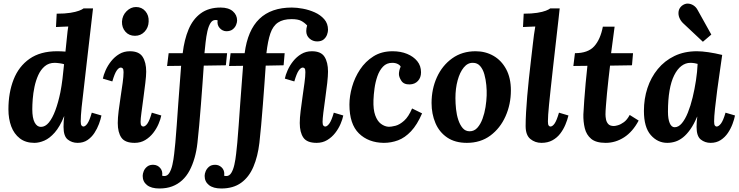

<svg xmlns="http://www.w3.org/2000/svg" viewBox="-20 -803 4213 1094"><path d="M176 11Q126 11 93 -14.5Q60 -40 44 -83Q28 -126 28 -180Q28 -275 57.5 -350Q87 -425 148.5 -468Q210 -511 305 -511Q312 -511 329 -510.5Q346 -510 353 -509Q358 -555 360.5 -582Q363 -609 365 -625Q367 -641 369 -652Q353 -651 331.5 -650.5Q310 -650 299 -649L303 -725Q350 -725 381 -730Q412 -735 430.5 -742Q449 -749 456 -755H510Q501 -675 491.5 -595Q482 -515 473 -435Q466 -367 458 -304Q450 -241 445 -191Q440 -141 440 -111Q440 -93 445 -87.5Q450 -82 455 -82Q466 -82 478 -99Q490 -116 503 -161L558 -145Q554 -124 544 -97Q534 -70 518 -45.5Q502 -21 478.5 -5Q455 11 422 11Q390 11 366 -8Q342 -27 342 -80Q342 -100 343 -111.5Q344 -123 346 -140H345Q321 -81 292 -48Q263 -15 233 -2Q203 11 176 11ZM213 -80Q238 -80 258.5 -105Q279 -130 295.5 -174.5Q312 -219 324 -277Q331 -313 336 -353.5Q341 -394 345 -437Q338 -440 320 -442.5Q302 -445 292 -445Q258 -445 235 -425.5Q212 -406 198 -375Q184 -344 176.5 -308Q169 -272 166.5 -238.5Q164 -205 164 -181Q164 -130 177.5 -105Q191 -80 213 -80Z M720 -511Q772 -511 792.5 -479.5Q813 -448 813 -395Q813 -371 808 -330Q803 -289 797 -244Q791 -199 786 -162Q781 -125 781 -108Q781 -92 786 -87Q791 -82 796 -82Q808 -82 820 -99Q832 -116 845 -161L899 -145Q895 -124 883.5 -97Q872 -70 853 -45.5Q834 -21 807.5 -5Q781 11 747 11Q692 11 671.5 -19Q651 -49 651 -102Q651 -131 656 -171Q661 -211 667.5 -253Q674 -295 679 -331.5Q684 -368 684 -392Q684 -409 679 -413.5Q674 -418 668 -418Q657 -418 645 -401Q633 -384 620 -339L566 -355Q570 -376 582 -403Q594 -430 613.5 -454.5Q633 -479 659.5 -495Q686 -511 720 -511ZM755 -763Q788 -763 808.5 -739Q829 -715 827 -680Q826 -646 804 -622.5Q782 -599 749 -599Q715 -599 694.5 -622.5Q674 -646 675 -680Q677 -715 701 -739Q725 -763 755 -763Z M1237 -760Q1282 -760 1306.5 -739Q1331 -718 1331 -686Q1331 -675 1325 -660.5Q1319 -646 1305.5 -635.5Q1292 -625 1269 -625Q1247 -626 1231.5 -643.5Q1216 -661 1220 -687Q1219 -688 1215.5 -688.5Q1212 -689 1207 -689Q1190 -689 1179 -671Q1168 -653 1161.5 -624Q1155 -595 1151.5 -562Q1148 -529 1145 -500H1274L1267 -431L1141 -429Q1138 -386 1134 -328.5Q1130 -271 1125 -208.5Q1120 -146 1115 -88.5Q1110 -31 1105 11Q1100 57 1088.5 97Q1077 137 1060 169Q1043 201 1018 224Q993 247 961 259Q929 271 888 271Q842 271 817.5 251.5Q793 232 793 199Q793 187 799 172Q805 157 819 146Q833 135 855 136Q878 137 893 154.5Q908 172 904 198Q910 200 917 200Q934 200 945 182Q956 164 962.5 135Q969 106 972.5 73Q976 40 979 11Q983 -32 987 -89.5Q991 -147 995.5 -209.5Q1000 -272 1004.5 -329Q1009 -386 1012 -428L932 -427L941 -500H1021Q1030 -577 1054.5 -635.5Q1079 -694 1124 -727Q1169 -760 1237 -760Z M1241 271Q1195 271 1170.5 251.5Q1146 232 1146 199Q1146 187 1152 172.5Q1158 158 1171 147Q1184 136 1206 136Q1227 136 1242.5 150.5Q1258 165 1258 188Q1258 194 1257 198Q1259 199 1262.5 199.5Q1266 200 1270 200Q1287 200 1298 182Q1309 164 1315.5 135Q1322 106 1325.5 73Q1329 40 1332 11Q1336 -32 1340 -89.5Q1344 -147 1348.5 -209.5Q1353 -272 1357.5 -329Q1362 -386 1365 -428L1285 -427L1294 -500H1374Q1391 -631 1458 -695.5Q1525 -760 1643 -760Q1671 -760 1706 -753.5Q1741 -747 1773.5 -732.5Q1806 -718 1827.5 -693.5Q1849 -669 1849 -633Q1849 -621 1843.5 -605.5Q1838 -590 1824.5 -578.5Q1811 -567 1787 -567Q1762 -567 1743.5 -583.5Q1725 -600 1725 -626Q1725 -641 1730 -658Q1714 -675 1695.5 -684.5Q1677 -694 1641 -694Q1593 -694 1564 -674.5Q1535 -655 1520.5 -612.5Q1506 -570 1498 -500H1602L1596 -431L1494 -429Q1491 -386 1487 -328.5Q1483 -271 1478 -208.5Q1473 -146 1468 -88.5Q1463 -31 1458 11Q1449 88 1424 147Q1399 206 1354 238.5Q1309 271 1241 271ZM1784 11Q1729 11 1708.5 -19Q1688 -49 1688 -102Q1688 -131 1693 -171Q1698 -211 1704 -253Q1710 -295 1715 -331.5Q1720 -368 1720 -392Q1720 -409 1715.5 -413.5Q1711 -418 1705 -418Q1694 -418 1682 -401Q1670 -384 1657 -339L1603 -355Q1607 -376 1619 -403Q1631 -430 1650.5 -454.5Q1670 -479 1696.5 -495Q1723 -511 1757 -511Q1809 -511 1829 -479.5Q1849 -448 1849 -395Q1849 -371 1844.5 -330Q1840 -289 1833.5 -244Q1827 -199 1822.5 -162Q1818 -125 1818 -108Q1818 -92 1823 -87Q1828 -82 1833 -82Q1844 -82 1856.5 -99Q1869 -116 1882 -161L1936 -145Q1932 -124 1920.5 -97Q1909 -70 1890 -45.5Q1871 -21 1844.5 -5Q1818 11 1784 11Z M2217 -511Q2263 -511 2299.5 -496Q2336 -481 2357.5 -454.5Q2379 -428 2379 -391Q2379 -361 2361.5 -342Q2344 -323 2315 -322Q2281 -321 2267 -342.5Q2253 -364 2253 -381Q2253 -390 2255.5 -401.5Q2258 -413 2263 -423Q2259 -432 2246 -438.5Q2233 -445 2215 -445Q2183 -445 2162.5 -423.5Q2142 -402 2130.5 -369Q2119 -336 2114 -299.5Q2109 -263 2108 -233Q2106 -179 2118 -146Q2130 -113 2150 -98Q2170 -83 2191 -81Q2210 -80 2234 -86.5Q2258 -93 2283 -115.5Q2308 -138 2328 -185L2385 -157Q2357 -92 2322 -55Q2287 -18 2248 -3.5Q2209 11 2167 11Q2079 10 2025 -43Q1971 -96 1971 -207Q1971 -255 1986 -308Q2001 -361 2031.5 -407Q2062 -453 2108 -482Q2154 -511 2217 -511Z M2690 -511Q2746 -511 2791.5 -485Q2837 -459 2864 -409Q2891 -359 2891 -288Q2891 -209 2860.5 -140.5Q2830 -72 2774 -30.5Q2718 11 2640 11Q2573 11 2528 -19.5Q2483 -50 2461 -102Q2439 -154 2439 -216Q2439 -296 2469.5 -363Q2500 -430 2556.5 -470.5Q2613 -511 2690 -511ZM2675 -445Q2645 -446 2622.5 -418.5Q2600 -391 2587.5 -345Q2575 -299 2575 -244Q2575 -214 2578.5 -181Q2582 -148 2591.5 -119.5Q2601 -91 2616.5 -73Q2632 -55 2656 -55Q2682 -55 2700 -75Q2718 -95 2729.5 -126.5Q2741 -158 2746.5 -193Q2752 -228 2753 -259Q2754 -286 2751 -318Q2748 -350 2740 -379Q2732 -408 2716 -426.5Q2700 -445 2675 -445Z M3169 -755Q3166 -724 3162.5 -694.5Q3159 -665 3156 -638Q3153 -611 3150 -585Q3139 -489 3131 -417.5Q3123 -346 3117.5 -294.5Q3112 -243 3108.5 -208Q3105 -173 3103.5 -150Q3102 -127 3102 -111Q3102 -93 3106.5 -87.5Q3111 -82 3116 -82Q3128 -82 3140 -99Q3152 -116 3165 -161L3219 -145Q3213 -120 3201.5 -92.5Q3190 -65 3172 -41.5Q3154 -18 3127.5 -3.5Q3101 11 3065 11Q3029 11 3002 -11Q2975 -33 2975 -85Q2975 -121 2977.5 -164Q2980 -207 2984 -255Q2988 -303 2993.5 -353.5Q2999 -404 3005 -456Q3011 -508 3017 -559Q3019 -579 3022.5 -604.5Q3026 -630 3030 -652Q3014 -651 2992.5 -650.5Q2971 -650 2960 -649L2964 -725Q3010 -725 3041 -730Q3072 -735 3090 -742Q3108 -749 3115 -755Z M3482 -651 3462 -500H3587L3581 -431L3456 -429Q3452 -393 3447 -351.5Q3442 -310 3438.5 -270.5Q3435 -231 3432.5 -199.5Q3430 -168 3430 -151Q3430 -138 3433 -122.5Q3436 -107 3446 -96Q3456 -85 3478 -85Q3486 -85 3501.5 -89.5Q3517 -94 3535 -107Q3553 -120 3568 -148L3619 -116Q3585 -52 3536 -20.5Q3487 11 3431 11Q3376 11 3348.5 -12Q3321 -35 3312 -72.5Q3303 -110 3304 -151Q3306 -185 3309 -231.5Q3312 -278 3317 -329.5Q3322 -381 3327 -428L3247 -427L3256 -500Q3330 -500 3365.5 -539Q3401 -578 3415 -651Z M3951 -511Q3979 -511 4016.5 -505.5Q4054 -500 4095 -490Q4090 -453 4082 -399Q4074 -345 4066.5 -288.5Q4059 -232 4054 -184.5Q4049 -137 4049 -111Q4049 -93 4053.5 -87.5Q4058 -82 4063 -82Q4075 -82 4088 -99Q4101 -116 4114 -161L4168 -145Q4164 -124 4154 -97Q4144 -70 4127.5 -45.5Q4111 -21 4086.5 -5Q4062 11 4029 11Q3997 11 3973 -8Q3949 -27 3949 -80Q3949 -93 3950 -109Q3951 -125 3953 -138H3952Q3934 -95 3913.5 -66Q3893 -37 3871.5 -20Q3850 -3 3827.5 4Q3805 11 3782 11Q3727 11 3688 -33.5Q3649 -78 3649 -171Q3649 -240 3669 -301Q3689 -362 3728 -409.5Q3767 -457 3823 -484Q3879 -511 3951 -511ZM3914 -445Q3886 -445 3862.5 -427Q3839 -409 3821.5 -374Q3804 -339 3795 -287Q3786 -235 3786 -166Q3786 -125 3796 -101.5Q3806 -78 3824 -78Q3846 -78 3865 -100.5Q3884 -123 3899.5 -161.5Q3915 -200 3926.5 -247.5Q3938 -295 3945.5 -344.5Q3953 -394 3955 -439Q3950 -441 3937.5 -443Q3925 -445 3914 -445ZM3985 -565 3871 -672Q3858 -685 3851 -702Q3844 -719 3846.5 -737.5Q3849 -756 3865 -770Q3882 -783 3899 -782.5Q3916 -782 3931 -772.5Q3946 -763 3955 -746L4033 -606Z"/></svg>

Font: Lora
Style: Bold Italic
Weight: 700
Italic angle: -3°
Designer: Olga Karpushina, Alexei Vanyashin (Cyrillic)
Foundry: Cyreal
Version: Version 3.004